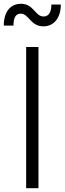

<svg xmlns="http://www.w3.org/2000/svg" viewBox="-44 -993 341 1013"><path d="M94 0H159V-745H94ZM-24 -858H27C27 -904 42 -921 65 -921C109 -921 116 -854 185 -854C242 -854 277 -901 277 -969H227C227 -927 212 -906 186 -906C140 -906 135 -973 67 -973C10 -973 -24 -930 -24 -858Z"/></svg>

Font: Mluvka Light
Style: Regular
Weight: 300
Designer: Modified by Jiří Krblich, Original typeface by Gumpita Rahayu
Foundry: Gumpita Rahayu & Jiří Krblich
Version: Version 2.000;Glyphs 3.1.1 (3134)